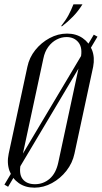

<svg xmlns="http://www.w3.org/2000/svg" viewBox="-28 -860 469 886"><path d="M258.6 -739H253.6Q275.6 -766.8 288.1 -790.1Q300.5 -813.4 310.9 -839.9H352.5Q332.8 -808.2 309.3 -784.1Q285.9 -759.9 258.6 -739ZM-7.6 -8 9.4 1.9 421.8 -690.8 404.8 -700ZM12.1 -150.9Q2.9 -107 15.9 -71.4Q29 -35.8 58.9 -14.9Q88.9 6 131 6Q173.1 6 211.9 -15.2Q250.8 -36.4 278.6 -72Q306.4 -107.6 315.6 -150.9L401.9 -551.9Q410.1 -594.9 396.7 -629.2Q383.2 -663.6 353.1 -684.3Q323 -705 281.5 -705Q239.4 -705 200.8 -684.1Q162.1 -663.2 134.7 -628.9Q107.2 -594.5 98.4 -551.9ZM172 -589.4Q178.4 -621.8 194.9 -644Q211.4 -666.2 233.5 -677.6Q255.6 -689 279.2 -689Q314.5 -689 334.4 -663.9Q354.4 -638.8 344 -589.4L240.9 -110Q230.1 -59.9 200.9 -34.9Q171.8 -10 133.4 -10Q94.4 -10 75.9 -34.5Q57.5 -59 68.9 -110Z"/></svg>

Font: Emberly Black
Style: Italic
Weight: 900
Italic angle: -12°
Designer: Rajesh Rajput
Foundry: Rajesh Rajput
Version: Version 1.000